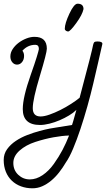

<svg xmlns="http://www.w3.org/2000/svg" viewBox="-40 -699 598 1037"><path d="M463 -457Q466 -469 470 -472Q474 -475 487 -475Q513 -475 513 -462L490 -361L464 -249Q450 -189 432 -125Q414 -61 394.5 -2.5Q375 56 355 103.5Q335 151 316 178Q299 207 279 232.5Q259 258 236 277Q213 296 188 307Q163 318 135 318Q102 318 73.5 307.5Q45 297 24 277Q3 257 -8.5 228.5Q-20 200 -20 165Q-20 132 -1.5 106.5Q17 81 45.5 62Q74 43 108 30Q142 17 173.5 8.5Q205 0 229 -4.5Q253 -9 262 -10L349 -24Q350 -24 373 -107L372 -105Q357 -90 333 -75.5Q309 -61 282 -49.5Q255 -38 227 -31Q199 -24 176 -24Q83 -24 83 -110Q83 -173 126 -295Q148 -357 158.5 -391.5Q169 -426 170 -434Q170 -457 151 -457Q110 -457 81 -425Q90 -414 90 -397Q90 -377 79 -363.5Q68 -350 52 -350Q37 -350 26.5 -362.5Q16 -375 16 -394Q16 -415 28.5 -434Q41 -453 60 -467.5Q79 -482 102 -491Q125 -500 146 -500Q213 -500 213 -436Q213 -414 175 -288Q137 -162 137 -115Q137 -70 179 -70Q199 -70 227.5 -80Q256 -90 286 -105Q316 -120 344 -138Q372 -156 390 -171Q425 -302 443 -373Q461 -444 463 -457ZM333 33Q296 34 249 42.5Q202 51 151 67.5Q100 84 66 114Q32 144 32 181Q32 220 58.5 245Q85 270 121 270Q156 270 190 247Q224 224 251 186Q278 148 297.5 111Q317 74 333 33ZM379 -679Q411 -679 411 -650Q405 -620 372 -574.5Q339 -529 328 -529Q322 -529 316 -533Q310 -537 310 -544Q310 -572 335 -625.5Q360 -679 379 -679Z"/></svg>

Font: Bonbon
Style: Regular
Weight: 400
Designer: Ksenia Erulevich
Foundry: Cyreal (www.cyreal.org)
Version: Version 1.000